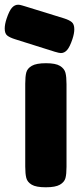

<svg xmlns="http://www.w3.org/2000/svg" viewBox="-67 -794 342 814"><path d="M-47 -673Q-47 -691 -39 -715Q-28 -748 -16.5 -761Q-5 -774 10 -774Q17 -774 26.5 -771Q36 -768 40 -767L205 -716Q227 -709 237.5 -700Q248 -691 248 -670Q248 -652 240 -628Q229 -595 217.5 -582Q206 -569 191 -569Q184 -569 164 -575L161 -576L-4 -628Q-26 -635 -36.5 -643.5Q-47 -652 -47 -673ZM128 -526Q169 -526 187.5 -514.5Q206 -503 210.5 -485.5Q215 -468 215 -437V-87Q215 -56 210.5 -39Q206 -22 187 -11Q168 0 127 0Q86 0 67.5 -11Q49 -22 44.5 -39.5Q40 -57 40 -88V-439Q40 -470 44.5 -487Q49 -504 68 -515Q87 -526 128 -526Z"/></svg>

Font: Fredoka One
Style: Regular
Weight: 400
Designer: Milena B. Brandão, Ben Nathan
Version: Version 2.000; ttfautohint (v1.5.33-1714) -l 8 -r 50 -G 200 